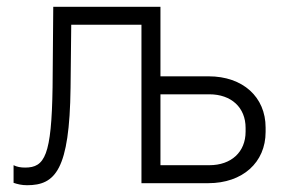

<svg xmlns="http://www.w3.org/2000/svg" viewBox="-20 -540 841 566"><path d="M60 6C143 6 185 -39 188 -281L190 -467H397V0H594C695 0 763 -61 763 -151V-164C763 -254 696 -315 595 -315H453V-520H137L135 -283C132 -81 112 -46 54 -46C41 -46 30 -48 20 -53V-1C32 3 44 6 60 6ZM453 -53V-262H597C662 -262 704 -223 704 -163V-152C704 -92 662 -53 597 -53Z"/></svg>

Font: Fixel Text Light
Style: Regular
Weight: 300
Width: 4
Designer: AlfaBravo + MacPaw
Foundry: Kyrylo Tkachov, Marchela Mozhyna, Serhii Makarenko, Maria Weinstein, Zakhar Kryvoshyya
Version: Version 1.211